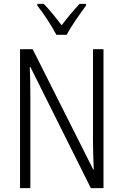

<svg xmlns="http://www.w3.org/2000/svg" viewBox="-20 -1060 634 987"><path d="M270 -881H323C346 -926 391 -989 422 -1031V-1040H389C354 -1002 327 -970 297 -930C268 -968 234 -1011 205 -1040H172V-1031C203 -992 246 -927 270 -881ZM512 -93V-807H458V-335C458 -295 460 -238 462 -189H459L148 -807H83V-93H136V-573C136 -626 135 -672 133 -716H136L447 -93Z"/></svg>

Font: Noto Sans Kannada UI Condensed Light
Style: Regular
Weight: 300
Width: 3
Designer: Jelle Bosma - Monotype Design Team
Foundry: Monotype Imaging Inc.
Version: Version 2.005